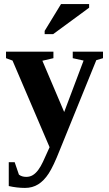

<svg xmlns="http://www.w3.org/2000/svg" viewBox="-20 -715 540 951"><path d="M225.6 14.2 42 -415 9.8 -426.8V-459H244.6V-426.8L189.9 -414.1L297.9 -160.2L394 -415L340.3 -426.8V-459H490.2V-426.8L457 -417L275.9 28.8Q244.6 108.4 221.2 144.3Q197.8 180.2 169.2 198Q140.6 215.8 104 215.8Q64.5 215.8 23.4 206.5V88.4H52.7L73.7 149.9Q87.9 161.1 109.9 161.1Q128.4 161.1 142.6 152.3Q156.7 143.6 169.2 127Q181.6 110.4 192.9 86.2Q204.1 62 225.6 14.2ZM201.2 -545.9V-562L282.2 -694.8H421.4V-676.8L243.2 -545.9Z"/></svg>

Font: Liberation Serif
Style: Bold
Weight: 700
Designer: Steve Matteson
Foundry: Ascender Corporation
Version: Version 2.1.5